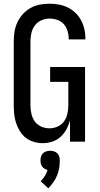

<svg xmlns="http://www.w3.org/2000/svg" viewBox="-20 -763 540 1034"><path d="M210 8Q186 8 162 1Q138 -6 119 -21Q100 -36 87 -57Q74 -78 66.5 -101Q59 -124 56.5 -148Q54 -172 54 -196V-539Q54 -565 58 -591.5Q62 -618 73.5 -642.5Q85 -667 103 -687Q121 -707 144.5 -720Q168 -733 194 -738Q220 -743 247 -743Q272 -743 297 -738.5Q322 -734 344.5 -723Q367 -712 385.5 -694.5Q404 -677 416 -655Q428 -633 434 -608Q440 -583 440 -558V-551H350V-555Q350 -576 343.5 -597Q337 -618 323 -633.5Q309 -649 288.5 -656Q268 -663 247 -663Q224 -663 202.5 -653.5Q181 -644 167.5 -625.5Q154 -607 149 -584.5Q144 -562 144 -539V-196Q144 -174 149 -151Q154 -128 167 -109.5Q180 -91 201.5 -81.5Q223 -72 246 -72Q269 -72 290.5 -81.5Q312 -91 325 -109.5Q338 -128 343 -151Q348 -174 348 -196V-322H250V-402H438V0H357V-114Q350 -89 337.5 -66Q325 -43 305.5 -25.5Q286 -8 261 0Q236 8 210 8ZM240 251 199 213Q212 200 221.5 184.5Q231 169 236 152Q228 150 220 145.5Q212 141 207 134Q202 127 200 118.5Q198 110 198 101Q198 90 201 80Q204 70 211.5 62.5Q219 55 229.5 52Q240 49 250 49Q260 49 270.5 52Q281 55 288.5 62.5Q296 70 299 80Q302 90 302 101Q302 122 298.5 142.5Q295 163 287 182.5Q279 202 267 219Q255 236 240 251Z"/></svg>

Font: Iosevka Bendy Medium
Style: Regular
Weight: 500
Monospace: yes
Designer: Belleve Invis
Foundry: Belleve Invis
Version: Version 30.1.2